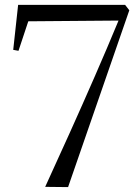

<svg xmlns="http://www.w3.org/2000/svg" viewBox="-20 -763 573 784"><path d="M258 1 164.5 0Q214.5 -109 265.8 -222.8Q317 -336.5 367.2 -451.5Q417.5 -566.5 464 -679L95.5 -676L55.5 -555.5L34 -559.5L54 -743H491L508 -721Z"/></svg>

Font: Merriweather 144pt Light
Style: Regular
Weight: 300
Version: Version 2.100